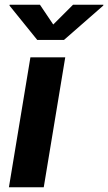

<svg xmlns="http://www.w3.org/2000/svg" viewBox="-20 -787 455 807"><path d="M17.5 0 107.8 -545.9H254.2L163.9 0ZM147.9 -767.1 203.8 -684 287 -767.1H414.7L414 -763.5L248.9 -619.1H136.6L19.9 -763.5L20.6 -767.1Z"/></svg>

Font: Inter Variable
Style: Italic
Weight: 400
Italic angle: -9.39999°
Designer: Rasmus Andersson
Foundry: rsms
Version: Version 4.001;git-9221beed3